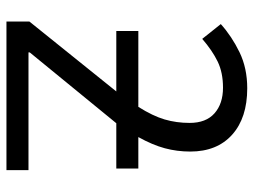

<svg xmlns="http://www.w3.org/2000/svg" viewBox="-118 -688 805 610"><g transform="rotate(90 285.0 -382.5)"><path d="M48 -73 270 -349H78V-419H319Q348 -465 359 -502.5Q370 -540 370 -582Q370 -634 339.5 -661Q309 -688 258 -688Q210 -688 175 -671Q140 -654 103 -622L56 -681Q95 -716 145.5 -740.5Q196 -765 260 -765Q354 -765 407.5 -717Q461 -669 461 -584Q461 -542 450.5 -503Q440 -464 415 -419H515V-349H371L146 -74V-70H520V0H48Z"/></g></svg>

Font: BC Sans
Style: Regular
Weight: 400
Designer: Monotype Design Team
Province of B.C.
Foundry: Monotype Imaging Inc.
Version: Version 2.000;GOOG;noto-source:20170915:90ef993387c0